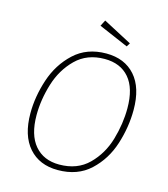

<svg xmlns="http://www.w3.org/2000/svg" viewBox="-127 -969 943 1078"><g transform="rotate(15 345.0 -430.0)"><path d="M634 -426Q634 -326 602 -226Q570 -126 497 -58Q424 10 309 10Q202 10 140.5 -60Q79 -130 79 -259Q79 -356 112 -456Q145 -556 218.5 -624.5Q292 -693 405 -693Q512 -693 573 -624Q634 -555 634 -426ZM115 -258Q115 -143 166.5 -82.5Q218 -22 309 -22Q414 -22 479 -86.5Q544 -151 571 -243.5Q598 -336 598 -426Q598 -542 547 -601.5Q496 -661 404 -661Q302 -661 237 -597Q172 -533 143.5 -440Q115 -347 115 -258ZM517 -782 504 -761 332 -835 350 -870Z"/></g></svg>

Font: FiraGO UltraLight
Style: Italic
Weight: 200
Italic angle: -8°
Designer: bBox Type GmbH
Foundry: bBox Type GmbH
Version: Version 1.001